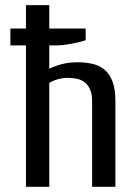

<svg xmlns="http://www.w3.org/2000/svg" viewBox="-20 -720 530 740"><path d="M20 -544.9V-609.9H80.1V-700.2H169.9V-609.9H310.1V-564.9Q287.1 -557.1 253.7 -551Q220.2 -544.9 189.9 -544.9H169.9V-455.1Q192.9 -466.3 219.5 -473.1Q246.1 -480 279.8 -480Q312 -480 338.6 -473.4Q365.2 -466.8 384.5 -450Q403.8 -433.1 414.3 -404.1Q424.8 -375 424.8 -330.1V0H335V-330.1Q335 -356 327.9 -373.5Q320.8 -391.1 307.9 -401.6Q294.9 -412.1 278.1 -416Q261.2 -419.9 240.2 -419.9Q221.2 -419.9 201.2 -414.1Q181.2 -408.2 169.9 -399.9V0H80.1V-544.9Z"/></svg>

Font: 
Style: .
Weight: 400
Designer: Jovanny Lemonad
Foundry: Jovanny Lemonad
Version: Version 1.002